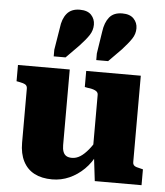

<svg xmlns="http://www.w3.org/2000/svg" viewBox="-57 -892 821 953"><g transform="rotate(5 353.0 -415.5)"><path d="M278 -541V-164Q278 -145 283 -131.5Q288 -118 298.5 -111.5Q309 -105 327 -105Q348 -105 368 -117.5Q388 -130 409.5 -156.5Q431 -183 454 -225L451 -136Q430 -91 397 -58.5Q364 -26 323.5 -8Q283 10 238 10Q186 10 149.5 -9Q113 -28 93.5 -66Q74 -104 74 -158V-428Q74 -442 64 -448Q54 -454 31 -458L20 -460V-541ZM632 -541V-110Q632 -101 636.5 -95.5Q641 -90 651 -87Q661 -84 675 -81L683 -79V0H450L435 -126L427 -132V-428Q427 -442 412 -449Q397 -456 375 -458L360 -461V-541ZM211 -742Q216 -788 238 -814.5Q260 -841 302 -841Q341 -841 359.5 -821Q378 -801 378 -773Q378 -745 362.5 -721Q347 -697 316 -664L252 -599H193V-632ZM422 -742Q428 -788 449.5 -814.5Q471 -841 514 -841Q552 -841 571 -821Q590 -801 590 -773Q590 -745 574 -721Q558 -697 528 -664L464 -599H405V-632Z"/></g></svg>

Font: Roboto Serif 20pt ExtraBold
Style: Regular
Weight: 800
Version: Version 1.008